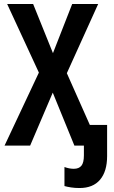

<svg xmlns="http://www.w3.org/2000/svg" viewBox="-20 -734 574 968"><path d="M381 214Q358 214 338.5 211Q319 208 305 204V108Q329 117 352 117Q378 117 390.5 101.5Q403 86 403 49V0H355L246 -267L132 0H3L176 -368L16 -714H147L247 -466L344 -714H475L317 -365L433 -104H520V53Q520 130 484.5 172Q449 214 381 214Z"/></svg>

Font: Noto Sans Disp Cond SemBd
Style: Regular
Weight: 600
Width: 3
Designer: Monotype Design Team
Foundry: Monotype Imaging Inc.
Version: Version 2.000;GOOG;noto-source:20170915:90ef993387c0; ttfaut